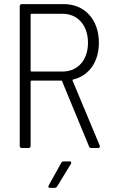

<svg xmlns="http://www.w3.org/2000/svg" viewBox="-20 -720 555 934"><path d="M335 -333C413 -351 461 -419 461 -512C461 -624 393 -700 290 -700H86C80 -700 76 -696 76 -690V-10C76 -4 80 0 86 0H119C125 0 129 -4 129 -10V-324C129 -326 131 -328 133 -328H278C280 -328 281 -327 282 -325L413 -8C415 -2 419 0 424 0H457C462 0 466 -3 466 -8C466 -9 466 -10 465 -12L333 -328C332 -330 333 -332 335 -333ZM133 -653H284C359 -653 408 -596 408 -512C408 -428 359 -372 284 -372H133C131 -372 129 -374 129 -376V-649C129 -651 131 -653 133 -653ZM224 194H246C251 194 255 191 258 187L325 77C329 70 326 65 318 65H290C285 65 280 68 278 72L217 182C213 189 216 194 224 194Z"/></svg>

Font: Barlow Semi Condensed Light
Style: Regular
Weight: 300
Width: 4
Designer: Jeremy Tribby
Foundry: Tribby Type
Version: Version 1.422;hotconv 1.0.109;makeotfexe 2.5.65596